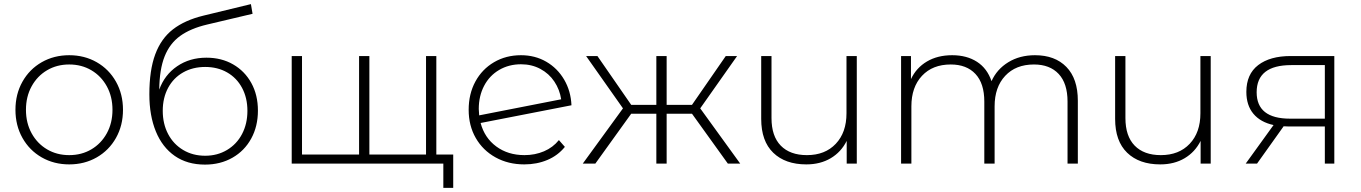

<svg xmlns="http://www.w3.org/2000/svg" viewBox="-20 -794 6605 932"><path d="M182.5 -30C222.2 -7.3 266.7 4 316 4C365.3 4 409.8 -7.3 449.5 -30C489.2 -52.7 520.3 -84.2 543 -124.5C565.7 -164.8 577 -210.3 577 -261C577 -311.7 565.7 -357.2 543 -397.5C520.3 -437.8 489.2 -469.3 449.5 -492C409.8 -514.7 365.3 -526 316 -526C266.7 -526 222.2 -514.7 182.5 -492C142.8 -469.3 111.7 -437.8 89 -397.5C66.3 -357.2 55 -311.7 55 -261C55 -210.3 66.3 -164.8 89 -124.5C111.7 -84.2 142.8 -52.7 182.5 -30ZM423.5 -69C391.8 -50.3 356 -41 316 -41C276 -41 240.2 -50.3 208.5 -69C176.8 -87.7 151.8 -113.7 133.5 -147C115.2 -180.3 106 -218.3 106 -261C106 -303.7 115.2 -341.7 133.5 -375C151.8 -408.3 176.8 -434.3 208.5 -453C240.2 -471.7 276 -481 316 -481C356 -481 391.8 -471.7 423.5 -453C455.2 -434.3 480.2 -408.3 498.5 -375C516.8 -341.7 526 -303.7 526 -261C526 -218.3 516.8 -180.3 498.5 -147C480.2 -113.7 455.2 -87.7 423.5 -69Z M1111.5 -481.5C1073.8 -503.2 1030.7 -514 982 -514C928 -514 880.7 -500.2 840 -472.5C799.3 -444.8 770.3 -407 753 -359C753.7 -424.3 762.3 -478 779 -520C795.7 -562 820.8 -595.2 854.5 -619.5C888.2 -643.8 932 -662.3 986 -675L1206 -727L1198 -774L967 -718C907 -703.3 857.8 -681.2 819.5 -651.5C781.2 -621.8 752.5 -581.3 733.5 -530C714.5 -478.7 705 -414 705 -336C705 -267.3 715.5 -207.3 736.5 -156C757.5 -104.7 788.2 -65 828.5 -37C868.8 -9 917.7 5 975 5C1025 5 1069.5 -6.2 1108.5 -28.5C1147.5 -50.8 1177.8 -81.8 1199.5 -121.5C1221.2 -161.2 1232 -206.3 1232 -257C1232 -307.7 1221.3 -352.3 1200 -391C1178.7 -429.7 1149.2 -459.8 1111.5 -481.5ZM1082 -66C1050.7 -47.3 1015.3 -38 976 -38C936 -38 900.3 -47.3 869 -66C837.7 -84.7 813.3 -110.5 796 -143.5C778.7 -176.5 770 -214 770 -256C770 -298 778.7 -335.2 796 -367.5C813.3 -399.8 837.7 -424.8 869 -442.5C900.3 -460.2 936 -469 976 -469C1016 -469 1051.5 -460.2 1082.5 -442.5C1113.5 -424.8 1137.7 -399.8 1155 -367.5C1172.3 -335.2 1181 -298 1181 -256C1181 -214 1172.3 -176.5 1155 -143.5C1137.7 -110.5 1113.3 -84.7 1082 -66Z M2098 -522H2048V-44H1773V-522H1723V-44H1446V-522H1396V0H2098ZM2180 -44H2044V0H2132V118H2180Z M2620.5 -59.5C2591.5 -47.2 2560 -41 2526 -41C2472.7 -41 2427 -55 2389 -83C2351 -111 2325.7 -149 2313 -197L2754 -283C2752 -329 2740.2 -370.5 2718.5 -407.5C2696.8 -444.5 2667.8 -473.5 2631.5 -494.5C2595.2 -515.5 2554.3 -526 2509 -526C2460.3 -526 2416.7 -514.7 2378 -492C2339.3 -469.3 2309.2 -438 2287.5 -398C2265.8 -358 2255 -312.3 2255 -261C2255 -209.7 2266.5 -164 2289.5 -124C2312.5 -84 2344.5 -52.7 2385.5 -30C2426.5 -7.3 2473 4 2525 4C2565.7 4 2603 -3.2 2637 -17.5C2671 -31.8 2699.3 -53 2722 -81L2693 -114C2673.7 -90 2649.5 -71.8 2620.5 -59.5ZM2403 -454.5C2434.3 -472.8 2469.7 -482 2509 -482C2543.7 -482 2575 -474.5 2603 -459.5C2631 -444.5 2653.7 -424 2671 -398C2688.3 -372 2699.3 -343.3 2704 -312L2306 -234C2304.7 -247.3 2304 -257.7 2304 -265C2304 -307 2312.7 -344.5 2330 -377.5C2347.3 -410.5 2371.7 -436.2 2403 -454.5Z M3339 -242 3513 0H3573L3379 -268L3558 -522H3503L3339 -285H3216V-522H3166V-285H3044L2880 -522H2825L3004 -268L2809 0H2870L3044 -242H3166V0H3216V-242Z M4139 -522H4089V-244C4089 -182 4071.7 -132.7 4037 -96C4002.3 -59.3 3955.7 -41 3897 -41C3842.3 -41 3800 -56.3 3770 -87C3740 -117.7 3725 -162.3 3725 -221V-522H3675V-217C3675 -145 3694.5 -90.2 3733.5 -52.5C3772.5 -14.8 3826 4 3894 4C3939.3 4 3978.8 -6 4012.5 -26C4046.2 -46 4072 -74 4090 -110V0H4139Z M5156.5 -469C5119.5 -507 5068.7 -526 5004 -526C4954.7 -526 4911.5 -514.7 4874.5 -492C4837.5 -469.3 4810.3 -438.7 4793 -400C4779 -441.3 4755.5 -472.7 4722.5 -494C4689.5 -515.3 4649.3 -526 4602 -526C4554.7 -526 4513.8 -515.8 4479.5 -495.5C4445.2 -475.2 4419.3 -446.7 4402 -410V-522H4354V0H4404V-278C4404 -340 4421.2 -389.3 4455.5 -426C4489.8 -462.7 4536.3 -481 4595 -481C4646.3 -481 4686.3 -465.7 4715 -435C4743.7 -404.3 4758 -359.7 4758 -301V0H4808V-278C4808 -340 4825.2 -389.3 4859.5 -426C4893.8 -462.7 4940.3 -481 4999 -481C5050.3 -481 5090.3 -465.7 5119 -435C5147.7 -404.3 5162 -359.7 5162 -301V0H5212V-305C5212 -376.3 5193.5 -431 5156.5 -469Z M5857 -522H5807V-244C5807 -182 5789.7 -132.7 5755 -96C5720.3 -59.3 5673.7 -41 5615 -41C5560.3 -41 5518 -56.3 5488 -87C5458 -117.7 5443 -162.3 5443 -221V-522H5393V-217C5393 -145 5412.5 -90.2 5451.5 -52.5C5490.5 -14.8 5544 4 5612 4C5657.3 4 5696.8 -6 5730.5 -26C5764.2 -46 5790 -74 5808 -110V0H5857Z M6457 -522H6245C6178.3 -522 6125.8 -507.3 6087.5 -478C6049.2 -448.7 6030 -405.3 6030 -348C6030 -304.7 6041.3 -269.3 6064 -242C6086.7 -214.7 6119.3 -196.3 6162 -187L6027 0H6082L6211 -181C6216.3 -180.3 6225 -180 6237 -180H6411V0H6457ZM6242 -218C6134 -218 6080 -260.7 6080 -346C6080 -434 6136 -478 6248 -478H6411V-218Z"/></svg>

Font: Montserrat Custom ExtraLight
Style: Regular
Weight: 300
Designer: Julieta Ulanovsky
Foundry: Julieta Ulanovsky
Version: Version 7.200